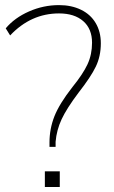

<svg xmlns="http://www.w3.org/2000/svg" viewBox="-20 -747 457 767"><path d="M269.5 -399.4Q311.5 -451.2 329.6 -490.2Q347.7 -529.3 347.7 -576.2Q347.7 -631.8 312.5 -662.6Q277.3 -693.4 215.8 -693.4Q103.5 -693.4 20.5 -605.5L2.9 -633.8Q38.1 -675.8 95.7 -701.2Q153.3 -726.6 215.8 -726.6Q265.6 -726.6 303.7 -708Q341.8 -689.5 362.3 -654.8Q382.8 -620.1 382.8 -574.2Q382.8 -522.5 362.8 -481Q342.8 -439.5 293.9 -377Q246.1 -313.5 226.1 -270.5Q206.1 -227.5 202.1 -180.7V-160.2H177.7V-177.7Q177.7 -232.4 197.3 -282.2Q216.8 -332 269.5 -399.4ZM159.2 -62.5H218.8V0H159.2Z"/></svg>

Font: Min Sans VF VF
Style: Regular
Weight: 400
Designer: Jinseong-Kim, NotoSansCJK, Nunito
Foundry: Jinseong-Kim
Version: Version 1.420;Glyphs 3.1.2 (3151)